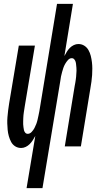

<svg xmlns="http://www.w3.org/2000/svg" viewBox="-20 -755 540 990"><path d="M117 215 162 -54Q156 -43 149 -32Q142 -21 133 -12Q124 -3 112.5 2.5Q101 8 89 8Q72 8 58.5 -0.5Q45 -9 37.5 -23Q30 -37 25.5 -53Q21 -69 19.5 -85.5Q18 -102 17.5 -118.5Q17 -135 18.5 -152Q20 -169 22 -186Q24 -203 27 -221L77 -520H160L108 -209Q107 -201 105.5 -193Q104 -185 103 -177Q102 -169 101 -161Q100 -153 100 -145.5Q100 -138 99.5 -130Q99 -122 99.5 -114.5Q100 -107 101 -99Q102 -91 103.5 -84Q105 -77 110 -71Q115 -65 123 -65Q134 -65 143 -74.5Q152 -84 157.5 -94.5Q163 -105 167 -115.5Q171 -126 173.5 -137Q176 -148 178.5 -159.5Q181 -171 183 -182L274 -735H356L312 -466Q318 -477 324.5 -488Q331 -499 340 -508Q349 -517 360.5 -522.5Q372 -528 384 -528Q401 -528 414.5 -519.5Q428 -511 436 -497Q444 -483 448 -467Q452 -451 454 -434.5Q456 -418 456 -401.5Q456 -385 455 -368Q454 -351 451.5 -334Q449 -317 446 -299L397 0H314L365 -311Q367 -319 368 -327Q369 -335 370.5 -343Q372 -351 372.5 -359Q373 -367 373.5 -374.5Q374 -382 374.5 -390Q375 -398 374 -405.5Q373 -413 372.5 -421Q372 -429 370 -436Q368 -443 363 -449Q358 -455 350 -455Q339 -455 330.5 -445.5Q322 -436 316 -425.5Q310 -415 306.5 -404.5Q303 -394 300 -383Q297 -372 294.5 -360.5Q292 -349 291 -338L199 215Z"/></svg>

Font: Iosevka Medium
Style: Italic
Weight: 500
Italic angle: -9°
Monospace: yes
Designer: Belleve Invis
Foundry: Belleve Invis
Version: Version 32.5.0; ttfautohint (v1.8.4)